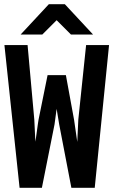

<svg xmlns="http://www.w3.org/2000/svg" viewBox="-20 -908 540 912"><path d="M293 -551 332 -338 347 -234 352 -340 389 -694H498L430 -16H319L261 -318L249 -391L239 -317L179 -16H73L1 -694H111L143 -339L148 -235Q149 -239 151 -254.5Q153 -270 155.5 -287Q158 -304 160 -319.5Q162 -335 163 -339L206 -551ZM288 -888 422 -744H317L249 -812L181 -744H78L212 -888Z"/></svg>

Font: D2Coding
Style: Bold
Weight: 700
Monospace: yes
Designer: Yong-Rak Park; Jeong-Hwan Yoon; Sang-Min Lee;
Foundry: NHN Corporation
Version: Version 1.3.2; Build 20180524